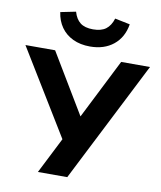

<svg xmlns="http://www.w3.org/2000/svg" viewBox="-118 -1023 925 1102"><g transform="rotate(10 345.0 -472.0)"><path d="M179 0 300 -239 295 -193 -18 -705H155L367 -352H362L540 -705H708L350 0ZM348 -761Q291 -761 248 -781.5Q205 -802 179 -839Q153 -876 146 -926L235 -944Q247 -902 273.5 -881.5Q300 -861 348 -861Q396 -861 423 -881.5Q450 -902 463 -944L551 -926Q538 -848 484 -804.5Q430 -761 348 -761Z"/></g></svg>

Font: Nunito Sans 8pt ExtraBold
Style: Regular
Weight: 800
Version: Version 3.101;gftools[0.9.27]